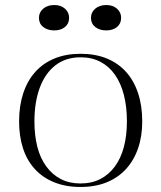

<svg xmlns="http://www.w3.org/2000/svg" viewBox="-20 -729 641 764"><path d="M300 -515Q359 -515 404.5 -496.5Q450 -478 481.5 -443Q513 -408 529.5 -358Q546 -308 546 -246Q546 -187 529.5 -139Q513 -91 481.5 -56.5Q450 -22 404.5 -3.5Q359 15 300 15Q242 15 196 -3.5Q150 -22 118.5 -56.5Q87 -91 71.5 -139Q56 -187 56 -246Q56 -308 72.5 -358Q89 -408 120.5 -443Q152 -478 197.5 -496.5Q243 -515 300 -515ZM301 -501Q242 -501 201 -469.5Q160 -438 138.5 -380.5Q117 -323 117 -246Q117 -190 128.5 -145Q140 -100 164 -67Q188 -34 222 -16.5Q256 1 300 1Q345 1 379 -16.5Q413 -34 437 -66.5Q461 -99 473 -144.5Q485 -190 485 -246Q485 -304 473 -351Q461 -398 437.5 -431.5Q414 -465 379.5 -483Q345 -501 301 -501ZM403 -709Q429 -709 445.5 -694.5Q462 -680 462 -658Q462 -635 445.5 -621.5Q429 -608 403 -608Q376 -608 359 -621.5Q342 -635 342 -658Q342 -680 359 -694.5Q376 -709 403 -709ZM196 -709Q222 -709 238.5 -694.5Q255 -680 255 -658Q255 -635 238.5 -621.5Q222 -608 196 -608Q169 -608 152 -621.5Q135 -635 135 -658Q135 -680 152 -694.5Q169 -709 196 -709Z"/></svg>

Font: Kalnia Thin Light
Style: Regular
Weight: 300
Version: Version 1.105